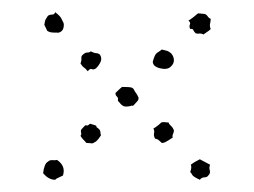

<svg xmlns="http://www.w3.org/2000/svg" viewBox="-20 -507 411 311"><path d="M69.3 -487.3Q77.1 -481.4 79.1 -477.5Q81.1 -473.6 83 -469.7Q84 -465.8 82.5 -460.9Q81.1 -456.1 75.2 -454.1Q65.4 -454.1 62.5 -454.6Q59.6 -455.1 56.6 -457L51.8 -466.8Q52.7 -473.6 54.2 -476.1Q55.7 -478.5 57.6 -481.4Q60.5 -483.4 64.5 -483.4Q68.4 -483.4 69.3 -487.3ZM141.6 -418.9Q145.5 -413.1 143.1 -407.2Q140.6 -401.4 135.7 -396.5Q131.8 -393.6 128.9 -395Q126 -396.5 122.1 -391.6Q118.2 -396.5 115.7 -397.9Q113.3 -399.4 110.4 -404.3Q112.3 -409.2 111.8 -413.1Q111.3 -417 116.2 -419.9Q118.2 -421.9 121.6 -421.9Q125 -421.9 127 -423.8Q132.8 -420.9 135.7 -420.9Q138.7 -420.9 141.6 -418.9ZM242.2 -426.8Q246.1 -425.8 250 -424.8Q253.9 -423.8 257.8 -419.9Q261.7 -415 261.7 -409.2Q261.7 -403.3 255.9 -398.4Q250 -393.6 238.8 -396.5Q227.5 -399.4 227.5 -407.2Q230.5 -418.9 234.4 -421.4Q238.3 -423.8 242.2 -426.8ZM285.2 -473.6Q290 -476.6 293 -479Q295.9 -481.4 300.8 -485.4L311.5 -484.4Q314.5 -483.4 316.4 -480.5Q318.4 -477.5 321.3 -476.6Q321.3 -472.7 320.3 -468.8Q319.3 -464.8 321.3 -460Q318.4 -457 315.9 -455.6Q313.5 -454.1 309.6 -451.2Q305.7 -453.1 302.7 -452.6Q299.8 -452.1 296.9 -453.1Q293.9 -456.1 293 -458.5Q292 -460.9 288.1 -460Q286.1 -463.9 287.6 -467.3Q289.1 -470.7 285.2 -473.6ZM167 -356.4Q172.9 -362.3 174.8 -363.8Q176.8 -365.2 177.7 -366.2Q189.5 -366.2 192.9 -365.2Q196.3 -364.3 198.2 -359.4Q203.1 -352.5 204.1 -349.6Q205.1 -346.7 203.1 -343.8Q195.3 -335 195.3 -335.4Q195.3 -335.9 193.4 -335.9Q191.4 -335 186.5 -334.5Q181.6 -334 178.7 -335.9Q176.8 -336.9 174.8 -339.4Q172.9 -341.8 170.9 -343.8Q171.9 -348.6 169.4 -350.6Q167 -352.5 167 -356.4ZM82 -222.7Q74.2 -218.8 72.8 -218.3Q71.3 -217.8 69.3 -215.8Q58.6 -215.8 49.8 -226.6Q51.8 -242.2 57.6 -245.1Q60.5 -248 64.9 -247.6Q69.3 -247.1 72.3 -248Q86.9 -238.3 82 -222.7ZM126 -306.6Q136.7 -303.7 136.2 -302.7Q135.7 -301.8 136.7 -300.8Q142.6 -296.9 142.6 -293.5Q142.6 -290 143.6 -288.1Q142.6 -286.1 139.2 -281.7Q135.7 -277.3 132.8 -276.4Q130.9 -274.4 127.4 -274.9Q124 -275.4 120.1 -275.4Q112.3 -283.2 110.4 -287.1Q112.3 -289.1 111.3 -292.5Q110.4 -295.9 112.3 -297.9Q118.2 -304.7 119.1 -304.2Q120.1 -303.7 122.1 -303.7ZM259.8 -284.2Q251 -278.3 248 -276.9Q245.1 -275.4 242.2 -275.4Q240.2 -277.3 237.3 -279.8Q234.4 -282.2 231.4 -282.2Q228.5 -287.1 229.5 -291Q230.5 -294.9 228.5 -298.8Q235.4 -302.7 241.2 -308.6Q244.1 -309.6 247.1 -309.1Q250 -308.6 252.9 -308.6Q253.9 -305.7 256.8 -303.2Q259.8 -300.8 261.7 -295.9Q261.7 -293 260.3 -290Q258.8 -287.1 259.8 -284.2ZM320.3 -240.2Q318.4 -235.4 319.8 -231Q321.3 -226.6 317.4 -222.7Q315.4 -219.7 311 -219.7Q306.6 -219.7 303.7 -215.8Q293 -220.7 291.5 -223.6Q290 -226.6 288.1 -228.5Q291 -235.4 289.1 -240.2Q293 -243.2 296.4 -245.1Q299.8 -247.1 303.7 -249Q307.6 -247.1 312 -244.6Q316.4 -242.2 320.3 -240.2Z"/></svg>

Font: Codystar
Style: Light
Weight: 300
Version: Version 1.000